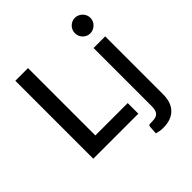

<svg xmlns="http://www.w3.org/2000/svg" viewBox="-239 -904 1254 1254"><g transform="rotate(-45 388.0 -277.5)"><path d="M501.5 -98V0H85.5V-720H202.5V-98ZM705.5 -510V26.5Q705.5 58.5 697 86.8Q688.5 115 670 136Q651.5 157 622.2 169Q593 181 551.5 181Q534 181 520 178.5Q506 176 491.5 171.5L495.5 113Q497 103 503.8 101.5Q510.5 100 529.5 100Q567.5 100 582.8 83.2Q598 66.5 598 26.5V-510ZM723 -664Q723 -649.5 717.2 -636.5Q711.5 -623.5 701.5 -613.8Q691.5 -604 678.5 -598.2Q665.5 -592.5 650.5 -592.5Q636 -592.5 623.2 -598.2Q610.5 -604 600.8 -613.8Q591 -623.5 585.5 -636.5Q580 -649.5 580 -664Q580 -679 585.5 -692Q591 -705 600.8 -714.8Q610.5 -724.5 623.2 -730.2Q636 -736 650.5 -736Q665.5 -736 678.5 -730.2Q691.5 -724.5 701.5 -714.8Q711.5 -705 717.2 -692Q723 -679 723 -664Z"/></g></svg>

Font: Lato 2
Style: Regular
Weight: 600
Designer: Lukasz Dziedzic with Adam Twardoch and Botio Nikoltchev
Foundry: tyPoland Lukasz Dziedzic
Version: Version 2.015; 2015-08-06; http://www.latofonts.com/